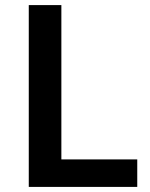

<svg xmlns="http://www.w3.org/2000/svg" viewBox="-20 -734 590 754"><path d="M93 0V-714H221V-108H519V0Z"/></svg>

Font: Noto Sans Malayalam SemiBold
Style: Regular
Weight: 600
Designer: Jelle Bosma - Monotype Design Team
Foundry: Monotype Imaging Inc.
Version: Version 2.104; ttfautohint (v1.8.4.7-5d5b)